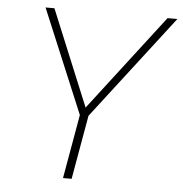

<svg xmlns="http://www.w3.org/2000/svg" viewBox="-51 -749 759 798"><g transform="rotate(5 328.5 -350.0)"><path d="M288 -267 107 -700H144L309 -300L616 -700H657L324 -267L277 0H241Z"/></g></svg>

Font: Bai Jamjuree ExtraLight
Style: Italic
Weight: 275
Italic angle: -10°
Version: Version 1.000; ttfautohint (v1.6)